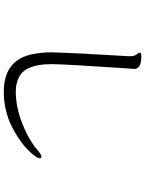

<svg xmlns="http://www.w3.org/2000/svg" viewBox="107 -868 785 1040"><g transform="rotate(90 500.0 -347.5)"><path d="M353 -681Q353 -720 285 -720Q265 -720 265 -712.5Q265 -705 274.5 -694Q284 -683 284 -658V-652Q266 -355 263 -233Q263 -182 272 -136Q301 25 477 25Q594 25 694 -34Q779 -83 820 -138Q837 -160 837 -169.5Q837 -179 827 -179Q817 -179 787 -153Q757 -127 706 -101Q594 -44 488 -40H478Q432 -40 398 -57Q327 -92 327 -233V-237Q327 -301 351 -659Z"/></g></svg>

Font: LXGW WenKai Mono TC
Style: Regular
Weight: 400
Designer: LXGW / Fontworks Inc.
Foundry: LXGW / Fontworks Inc.
Version: Version 1.330